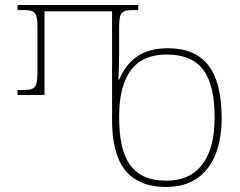

<svg xmlns="http://www.w3.org/2000/svg" viewBox="-20 -734 956 764"><path d="M643 10C775 10 862 -82 862 -264C862 -459 788 -542 648 -542C544 -542 488 -495 454 -417H451C453 -449 454 -482 454 -524V-624C454 -685 464 -694 510 -694H530V-714H50V-694H73C119 -694 129 -685 129 -624V-446C129 -385 119 -376 73 -376H50V-356H157V-689H426V-256C426 -88 486 10 643 10ZM643 -15C504 -15 454 -102 454 -269C454 -437 519 -517 642 -517C776 -517 834 -441 834 -264C834 -111 772 -15 643 -15Z"/></svg>

Font: Noto Serif Georgian Thin
Style: Regular
Weight: 100
Designer: Monotype Design Team, Akaki Razmadze
Foundry: Google LLC
Version: Version 2.003